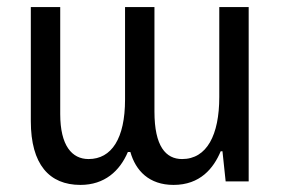

<svg xmlns="http://www.w3.org/2000/svg" viewBox="-20 -512 792 542"><path d="M207 10C275 10 318 -29 341 -83H348C363 -30 401 10 470 10C545 10 583 -37 603 -85H608L617 0H682V-492H599V-238C599 -131 564 -63 494 -63C448 -63 416 -99 416 -197V-492H333V-231C333 -121 295 -63 230 -63C183 -63 150 -101 150 -190V-492H67V-170C67 -48 119 10 207 10Z"/></svg>

Font: Noto Sans Armenian Condensed
Style: Regular
Weight: 400
Width: 3
Designer: Monotype Design Team
Foundry: Monotype Imaging Inc.
Version: Version 2.008